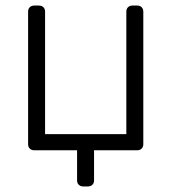

<svg xmlns="http://www.w3.org/2000/svg" viewBox="-20 -540 616 690"><path d="M279 130Q269 130 263 124Q257 118 257 108V0H103Q93 0 87 -6Q81 -12 81 -22V-498Q81 -508 87 -514Q93 -520 103 -520H120Q130 -520 136 -514Q142 -508 142 -498V-58H434V-498Q434 -508 440 -514Q446 -520 456 -520H473Q483 -520 489 -514Q495 -508 495 -498V-22Q495 -12 489 -6Q483 0 473 0H318V108Q318 118 312 124Q306 130 296 130Z"/></svg>

Font: Rubik Light
Style: Regular
Weight: 300
Designer: Hubert and Fischer
Foundry: Hubert and Fischer
Version: Version 2.300;gftools[0.9.30]